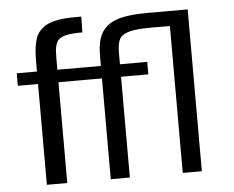

<svg xmlns="http://www.w3.org/2000/svg" viewBox="-51 -786 1029 846"><g transform="rotate(-5 463.0 -362.5)"><path d="M212.9 0V-445.8H332V-501H212.9V-549.3C212.9 -564.9 213.4 -577.1 213.9 -586.4C215.8 -604.5 221.2 -624.5 231.4 -633.8C249.5 -649.4 278.8 -655.3 336.9 -655.3L338.4 -725.1H314.9C242.2 -725.1 195.3 -715.3 167.5 -692.4C148.4 -676.8 137.2 -660.2 130.9 -632.3C124.5 -605 122.6 -580.1 122.6 -540.5V-501H33.2V-445.8H122.6V0ZM489.7 0V-445.8H610.4V-501H489.7V-552.7C489.7 -579.1 493.2 -598.6 500 -611.8C514.2 -637.7 552.2 -649.9 636.2 -649.9H723.6V0H808.1V-715.8H633.3C541 -715.8 484.4 -704.6 449.7 -674.8C416 -645 405.3 -606 405.3 -539.6V-501H308.1V-445.8H405.3V0Z"/></g></svg>

Font: Ride
Style: Regular
Weight: 400
Version: Version 3.000